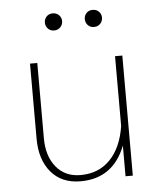

<svg xmlns="http://www.w3.org/2000/svg" viewBox="-50 -721 656 770"><g transform="rotate(-5 277.5 -335.5)"><path d="M156.2 -642.1Q156.2 -656.2 165.8 -666.3Q175.3 -676.3 190.4 -676.3Q206.1 -676.3 215.8 -666.3Q225.6 -656.2 225.6 -642.1Q225.6 -627.9 215.8 -617.7Q206.1 -607.4 190.4 -607.4Q175.3 -607.4 165.8 -617.7Q156.2 -627.9 156.2 -642.1ZM316.9 -642.1Q316.9 -656.2 326.4 -666.3Q335.9 -676.3 351.1 -676.3Q366.7 -676.3 376.5 -666.3Q386.2 -656.2 386.2 -642.1Q386.2 -627.9 376.5 -617.7Q366.7 -607.4 351.1 -607.4Q335.9 -607.4 326.4 -617.7Q316.9 -627.9 316.9 -642.1ZM82.5 -181.2V-483.4H111.8V-180.2Q111.8 -108.4 147.7 -64.5Q183.6 -20.5 246.1 -20.5Q318.4 -20.5 364.7 -67.9Q411.1 -115.2 424.8 -202.1V-483.4H454.1V0H424.8V-123.5Q375 4.4 244.1 4.4Q168 4.4 125.2 -46.1Q82.5 -96.7 82.5 -181.2Z"/></g></svg>

Font: Estedad-FD Thin
Style: Regular
Weight: 100
Designer: Amin Abedi
Version: Version 7.3